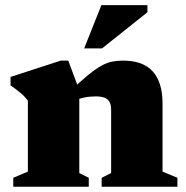

<svg xmlns="http://www.w3.org/2000/svg" viewBox="-20 -710 708 730"><path d="M281.5 -367V-52L317.5 -34V0H30.5V-34L86 -57.5V-327Q74.5 -343 58.8 -356.2Q43 -369.5 20 -385.5V-417.5L211 -479.5H239.5ZM366.5 -34 402.5 -52V-291.5Q402.5 -310 396.8 -321.5Q391 -333 378.2 -338.2Q365.5 -343.5 344 -343.5Q321 -343.5 300.2 -339.2Q279.5 -335 261 -326.5L243.5 -360.5Q286 -401 315.5 -425Q345 -449 366.8 -460.8Q388.5 -472.5 407.5 -476Q426.5 -479.5 448 -479.5Q524 -479.5 561 -438.2Q598 -397 598 -316V-57.5L654.5 -34V0H366.5ZM300 -526 365.5 -690.5H540.5V-663.5L368 -526Z"/></svg>

Font: Newsreader ExtraBold
Style: Regular
Weight: 800
Designer: Hugues Gentile
Foundry: Production Type
Version: Version 1.003